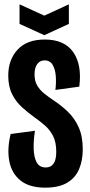

<svg xmlns="http://www.w3.org/2000/svg" viewBox="-20 -853 414 884"><path d="M188 11Q116 11 75 -21.5Q34 -54 23 -110Q12 -166 29 -236L141 -251Q134 -207 135 -168.5Q136 -130 148.5 -106Q161 -82 191 -82Q239 -82 239 -154Q239 -198 224.5 -226.5Q210 -255 187 -275Q164 -295 140 -312Q109 -334 81 -359.5Q53 -385 35.5 -420Q18 -455 18 -505Q18 -578 61 -624.5Q104 -671 186 -671Q277 -671 317.5 -612.5Q358 -554 345 -454L235 -439Q239 -469 237 -500.5Q235 -532 223 -553.5Q211 -575 185 -575Q164 -575 151.5 -558Q139 -541 139 -511Q139 -480 151.5 -459Q164 -438 183.5 -422.5Q203 -407 222 -394Q261 -369 292.5 -338.5Q324 -308 342.5 -266.5Q361 -225 361 -166Q361 -114 344 -74Q327 -34 289 -11.5Q251 11 188 11ZM70 -833 184 -781 297 -833V-743L184 -691L70 -743Z"/></svg>

Font: Bricolage Grotesque 96pt Condensed SemiBold
Style: Regular
Weight: 600
Width: 3
Designer: Mathieu Triay
Foundry: Atelier Triay
Version: Version 1.001; ttfautohint (v1.8.4.7-5d5b);gftools[0.9.33.de